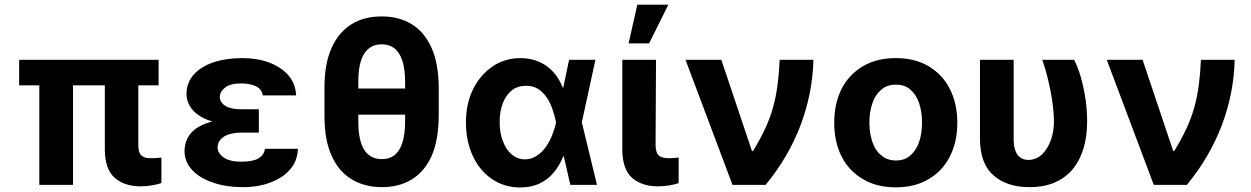

<svg xmlns="http://www.w3.org/2000/svg" viewBox="-20 -806 5455 837"><path d="M63.5 -545.4H671.4V-434.1H63.5ZM151.4 -545.4H298.3V0H151.4ZM437 -152.8V-545.4H583V-170.9Q584 -147.9 589.8 -137.2Q595.7 -126 608.9 -120.6Q619.6 -116.2 641.1 -116.2Q649.9 -116.2 664.6 -117.2Q668.9 -117.7 675.5 -118.4Q682.1 -119.1 683.6 -119.1V-7.8Q663.6 -1.5 642.6 2Q620.1 6.3 593.3 6.3Q522.5 6.3 480 -30.8Q438 -67.9 437 -152.8Z M999 -285.6H1108.4V-228H1031.2Q1005.4 -228 981 -221.2Q958 -214.8 942.9 -199.7Q929.2 -185.5 928.2 -163.1Q929.2 -137.7 955.1 -119.6Q981.9 -101.1 1030.3 -101.1Q1082 -101.1 1106 -115.2Q1131.3 -129.9 1134.8 -157.2H1278.8Q1277.3 -116.2 1257.8 -85Q1236.8 -52.7 1204.1 -32.7Q1170.4 -11.7 1127.9 -0.5Q1088.4 9.8 1038.1 9.8Q966.3 9.8 909.2 -9.8Q851.6 -28.8 817.9 -64.5Q785.2 -99.6 784.2 -148.4Q785.2 -178.7 796.9 -202.6Q810.1 -228.5 835 -246.1Q861.8 -264.6 901.9 -275.4Q941.9 -285.6 999 -285.6ZM1108.4 -329.6V-265.1H999Q945.8 -265.1 907.7 -275.9Q868.7 -287.1 843.8 -305.2Q817.9 -323.7 805.7 -347.2Q793 -371.1 793 -395.5Q793 -445.3 824.7 -481Q857.4 -516.6 911.6 -534.7Q965.8 -552.7 1037.6 -552.7Q1100.6 -552.7 1153.8 -533.2Q1205.6 -513.7 1237.3 -477.5Q1268.1 -441.9 1271 -390.1H1125Q1122.1 -416.5 1096.2 -429.7Q1069.3 -442.4 1030.3 -442.4Q984.9 -442.4 961.9 -424.8Q939 -407.2 938 -383.3Q939 -358.9 962.9 -344.2Q987.3 -329.6 1031.2 -329.6Z M1467.8 -419.9H1829.6V-306.2H1467.8ZM1892.6 -425.3V-300.3Q1891.6 -193.8 1861.3 -125.5Q1830.1 -57.1 1774.4 -23.4Q1719.7 9.8 1645 9.8Q1570.3 9.8 1514.6 -23.4Q1457 -57.6 1426.3 -125.5Q1394.5 -194.8 1394.5 -300.3V-425.3Q1394.5 -529.3 1426.3 -598.6Q1457.5 -667.5 1513.7 -701.2Q1568.4 -734.4 1643.6 -734.4Q1718.8 -734.4 1773.4 -701.2Q1829.6 -667.5 1860.8 -598.6Q1891.6 -530.8 1892.6 -425.3ZM1746.1 -280.8V-446.8Q1746.1 -506.3 1733.4 -543.5Q1721.2 -579.1 1697.8 -596.7Q1676.3 -612.8 1643.6 -612.8Q1594.2 -612.8 1567.9 -572.3Q1541.5 -531.7 1542 -446.8V-280.8Q1541.5 -193.4 1567.9 -152.8Q1594.2 -112.3 1645 -112.3Q1676.8 -112.3 1698.2 -128.4Q1721.2 -145.5 1733.4 -181.6Q1746.1 -218.8 1746.1 -280.8Z M2246.6 11.2Q2177.7 10.7 2125 -25.4Q2071.8 -61 2041.5 -125.5Q2011.2 -189.9 2011.2 -272.9Q2011.2 -355 2043 -418.5Q2074.2 -480.5 2128.4 -517.1Q2181.6 -552.7 2249 -552.7Q2292.5 -552.7 2329.1 -537.1Q2364.7 -522 2391.6 -492.7Q2417 -464.8 2433.1 -424.8H2478.5L2516.1 -273.9L2582.5 0H2466.3L2403.8 -273.9Q2399.4 -296.4 2388.7 -329.1Q2379.4 -356.9 2363.8 -380.4Q2348.6 -403.3 2326.2 -418Q2304.2 -432.1 2273.4 -432.1Q2237.3 -432.1 2211.4 -412.1Q2186 -392.1 2171.9 -356Q2158.2 -320.8 2158.2 -273.9Q2158.2 -225.6 2172.4 -190.4Q2186.5 -152.8 2210.9 -132.8Q2236.3 -111.3 2268.6 -111.3Q2296.9 -111.3 2319.8 -127Q2343.3 -142.1 2359.9 -166Q2377 -190.9 2387.7 -218.3Q2398.9 -246.6 2403.8 -271.5L2460.9 -545.4H2575.7L2516.1 -271.5L2478.5 -124.5H2435.1Q2420.4 -85.9 2395 -55.2Q2370.1 -24.4 2332.5 -6.3Q2295.9 11.2 2246.6 11.2Z M2692.9 -152.8V-545.4H2839.8L2837.9 -170.9Q2838.9 -138.2 2853.5 -127Q2867.7 -116.2 2895.5 -116.2Q2906.2 -116.2 2919.9 -117.2Q2923.8 -117.7 2930.2 -118.4Q2936.5 -119.1 2938.5 -119.1V-7.8Q2920.4 -1.5 2897 2.4Q2872.6 6.3 2848.6 6.3Q2777.8 6.3 2735.4 -30.8Q2693.8 -67.4 2692.9 -152.8ZM2809.6 -616.7H2720.2L2758.3 -785.6H2893.6Z M3317.4 0H3173.3L2968.3 -545.4H3124.5L3257.8 -148.4H3263.2Q3294.9 -200.7 3316.9 -248Q3337.9 -293.9 3350.6 -340.3Q3363.3 -386.7 3369.6 -436Q3376 -482.9 3378.9 -545.4H3525.9Q3522.9 -401.4 3470.2 -260.7Q3416.5 -119.6 3317.4 0Z M3884.8 10.7Q3801.8 10.7 3742.2 -24.9Q3680.7 -61 3648.9 -123.5Q3616.7 -187.5 3616.7 -270.5Q3616.7 -354.5 3648.9 -418.5Q3680.2 -480.5 3742.2 -517.6Q3802.2 -552.7 3884.8 -552.7Q3967.8 -552.7 4027.8 -517.6Q4088.9 -481 4120.6 -418.5Q4153.3 -354 4153.3 -270.5Q4153.3 -188 4120.6 -123.5Q4088.9 -60.5 4027.8 -24.9Q3968.3 10.7 3884.8 10.7ZM3948.7 -128.4Q3973.6 -149.4 3986.8 -187Q3999.5 -225.1 3999.5 -271.5Q3999.5 -318.4 3986.8 -356.4Q3973.6 -393.6 3948.7 -415.5Q3924.3 -437 3885.7 -437Q3847.2 -437 3822.3 -415.5Q3795.4 -393.1 3783.2 -356.4Q3770 -319.3 3770 -271.5Q3770 -224.6 3783.2 -187Q3795.4 -149.9 3822.3 -128.4Q3847.7 -106.4 3885.7 -106.4Q3923.8 -106.4 3948.7 -128.4Z M4252 -203.1V-545.4H4398.9V-201.7Q4398.9 -166.5 4407.7 -146Q4416 -126 4431.2 -117.2Q4444.8 -108.9 4462.9 -108.9Q4497.6 -108.9 4522.9 -133.3Q4547.4 -157.2 4561.5 -196.3Q4574.7 -234.4 4574.7 -276.9Q4574.2 -316.4 4566.9 -367.2Q4561 -408.2 4548.8 -459.5Q4537.1 -507.8 4523.4 -545.4H4662.6Q4677.7 -515.6 4690.9 -472.7Q4703.6 -428.7 4711.4 -379.4Q4719.2 -330.6 4719.2 -276.9Q4719.2 -214.8 4705.1 -164.6Q4690.4 -112.3 4660.2 -73.2Q4629.9 -34.2 4582 -12.2Q4534.2 9.8 4467.3 9.8Q4369.6 9.8 4311 -41.5Q4252 -92.8 4252 -203.1Z M5153.8 0H5009.8L4804.7 -545.4H4960.9L5094.2 -148.4H5099.6Q5131.3 -200.7 5153.3 -248Q5174.3 -293.9 5187 -340.3Q5199.7 -386.7 5206.1 -436Q5212.4 -482.9 5215.3 -545.4H5362.3Q5359.4 -401.4 5306.6 -260.7Q5252.9 -119.6 5153.8 0Z"/></svg>

Font: My Font
Style: Bold
Weight: 500
Designer: Rasmus Andersson
Foundry: rsms
Version: Version 0.001